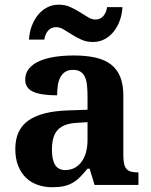

<svg xmlns="http://www.w3.org/2000/svg" viewBox="-20 -784 639 814"><path d="M200.2 -148.9Q200.2 -106 213.9 -84.5Q227.5 -63 256.8 -63Q278.3 -63 295.7 -72Q313 -81.1 325.4 -97.7Q337.9 -114.3 344.5 -137.9Q351.1 -161.6 351.1 -190.9V-266.1L306.2 -263.2Q276.4 -261.7 255.9 -253.7Q235.4 -245.6 223.1 -231.4Q210.9 -217.3 205.6 -196.8Q200.2 -176.3 200.2 -148.9ZM289.1 -487.8Q270 -487.8 257.1 -479.7Q244.1 -471.7 236.3 -457.3Q228.5 -442.9 225.3 -423.1Q222.2 -403.3 222.2 -379.9Q154.8 -379.9 120.8 -395Q86.9 -410.2 86.9 -446.8Q86.9 -474.1 103.3 -493.7Q119.6 -513.2 147.7 -525.4Q175.8 -537.6 213.1 -543.2Q250.5 -548.8 293 -548.8Q345.7 -548.8 385 -539.8Q424.3 -530.8 450.4 -510.7Q476.6 -490.7 489.7 -458.3Q502.9 -425.8 502.9 -378.9V-124Q502.9 -103.5 506.1 -89.8Q509.3 -76.2 516.1 -68.1Q522.9 -60.1 534.7 -56.6Q546.4 -53.2 563 -53.2H566.9V0H380.9L359.9 -68.8H351.1Q334.5 -48.8 319.8 -33.9Q305.2 -19 288.6 -9.3Q272 0.5 251.2 5.1Q230.5 9.8 202.1 9.8Q168.9 9.8 140.4 0Q111.8 -9.8 90.6 -30Q69.3 -50.3 57.1 -80.8Q44.9 -111.3 44.9 -152.8Q44.9 -234.4 100.8 -273.4Q156.7 -312.5 269 -315.9L351.1 -318.8V-374Q351.1 -398.9 349.1 -419.9Q347.2 -440.9 340.8 -456.1Q334.5 -471.2 322 -479.5Q309.6 -487.8 289.1 -487.8ZM385.3 -701.2Q396 -701.2 404.5 -705.6Q413.1 -710 419.2 -717.3Q425.3 -724.6 429 -734.1Q432.6 -743.7 434.1 -753.9H499Q497.6 -723.6 487.8 -696.8Q478 -669.9 461.7 -649.7Q445.3 -629.4 423.1 -617.7Q400.9 -606 374 -606Q347.2 -606 325.4 -615.7Q303.7 -625.5 284.9 -637.5Q266.1 -649.4 249.8 -659.2Q233.4 -668.9 217.3 -668.9Q206.1 -668.9 197.5 -664.6Q189 -660.2 182.9 -652.8Q176.8 -645.5 173.1 -636Q169.4 -626.5 168 -616.2H103Q104.5 -646.5 114.5 -673.3Q124.5 -700.2 140.9 -720.5Q157.2 -740.7 179.7 -752.4Q202.1 -764.2 229 -764.2Q255.9 -764.2 277.6 -754.4Q299.3 -744.6 318.1 -732.7Q336.9 -720.7 353.3 -710.9Q369.6 -701.2 385.3 -701.2Z"/></svg>

Font: Droids
Style: b
Weight: 700
Foundry: Ascender Corporation
Version: Version 1.00 build 113